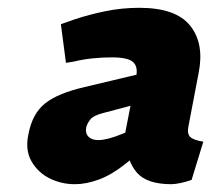

<svg xmlns="http://www.w3.org/2000/svg" viewBox="-20 -729 559 492"><path d="M471 -268Q457 -263 442.5 -260Q428 -257 419 -257Q356 -257 330.5 -287Q305 -317 305 -362L300 -384L329 -533Q334 -558 321 -570Q308 -582 266 -582Q243 -582 218 -579.5Q193 -577 168 -571L149 -568L136 -667L170 -679Q209 -692 251 -700.5Q293 -709 337 -709Q431 -709 467.5 -663Q504 -617 489 -542L463 -406Q459 -387 467 -378.5Q475 -370 501 -366ZM172 -257Q137 -257 107 -272Q77 -287 60.5 -316Q44 -345 53 -386Q63 -438 95.5 -464Q128 -490 197 -506L340 -540L326 -461L243 -439Q220 -433 212 -423.5Q204 -414 201 -403Q198 -388 206.5 -379Q215 -370 232 -370Q243 -370 258.5 -374Q274 -378 291 -385L319 -396L341 -341L300 -308Q266 -281 233.5 -269Q201 -257 172 -257Z"/></svg>

Font: REM ExtraBold
Style: Italic
Weight: 800
Italic angle: -11°
Designer: Octavio Pardo
Foundry: Ashler Design
Version: Version 1.005;gftools[0.9.28]